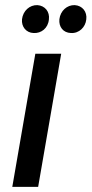

<svg xmlns="http://www.w3.org/2000/svg" viewBox="-20 -730 358 750"><path d="M28 0H129L219 -520H118ZM257 -601C289 -599 314 -624 317 -654C321 -684 302 -708 272 -710C242 -711 216 -688 212 -655C209 -625 227 -602 257 -601ZM111 -601C141 -599 168 -620 171 -654C175 -684 156 -708 126 -710C96 -711 70 -688 66 -655C63 -626 82 -602 111 -601Z"/></svg>

Font: Fixel Text 20240404 Medium
Style: Italic
Weight: 500
Width: 4
Italic angle: -10°
Designer: AlfaBravo + MacPaw
Foundry: Kyrylo Tkachov, Marchela Mozhyna, Serhii Makarenko, Maria Weinstein, Zakhar Kryvoshyya
Version: Version 1.211;Glyphs 3.2 (3225)